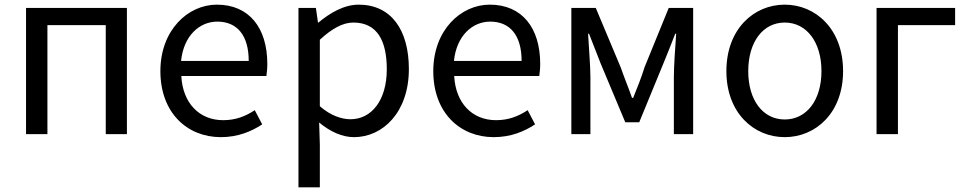

<svg xmlns="http://www.w3.org/2000/svg" viewBox="-20 -577 4158 826"><path d="M92 0H184V-469H435V0H526V-543H92Z M930 13C1003 13 1061 -11 1108 -42L1076 -103C1035 -76 993 -60 940 -60C837 -60 766 -134 760 -250H1126C1128 -264 1130 -282 1130 -302C1130 -457 1052 -557 913 -557C789 -557 670 -448 670 -271C670 -92 785 13 930 13ZM759 -315C770 -423 838 -484 915 -484C1000 -484 1050 -425 1050 -315Z M1264 229H1356V45L1353 -50C1402 -9 1454 13 1503 13C1627 13 1739 -94 1739 -280C1739 -448 1663 -557 1523 -557C1460 -557 1399 -521 1350 -480H1348L1339 -543H1264ZM1488 -64C1452 -64 1404 -78 1356 -120V-406C1408 -454 1455 -480 1500 -480C1604 -480 1644 -400 1644 -279C1644 -145 1578 -64 1488 -64Z M2104 13C2177 13 2235 -11 2282 -42L2250 -103C2209 -76 2167 -60 2114 -60C2011 -60 1940 -134 1934 -250H2300C2302 -264 2304 -282 2304 -302C2304 -457 2226 -557 2087 -557C1963 -557 1844 -448 1844 -271C1844 -92 1959 13 2104 13ZM1933 -315C1944 -423 2012 -484 2089 -484C2174 -484 2224 -425 2224 -315Z M2438 0H2520V-245C2520 -293 2513 -376 2510 -432H2514C2530 -390 2548 -344 2564 -304L2670 -51H2730L2834 -304C2850 -344 2869 -389 2885 -432H2889C2885 -376 2879 -293 2879 -245V0H2962V-543H2857L2753 -288C2739 -242 2721 -199 2704 -156H2699C2684 -199 2666 -242 2650 -288L2543 -543H2438Z M3356 13C3489 13 3607 -91 3607 -271C3607 -452 3489 -557 3356 -557C3223 -557 3105 -452 3105 -271C3105 -91 3223 13 3356 13ZM3356 -63C3262 -63 3199 -146 3199 -271C3199 -396 3262 -480 3356 -480C3450 -480 3514 -396 3514 -271C3514 -146 3450 -63 3356 -63Z M3751 0H3843V-469H4089V-543H3751Z"/></svg>

Font: Source Han Sans JP
Style: Regular
Weight: 400
Designer: Ryoko NISHIZUKA 西塚涼子 (kana, bopomofo & ideographs); Paul D. Hunt (Latin, Greek & Cyrillic); Sandoll Communications 산돌커뮤니
Foundry: Adobe
Version: Version 2.004;hotconv 1.0.118;makeotfexe 2.5.65603